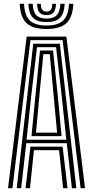

<svg xmlns="http://www.w3.org/2000/svg" viewBox="-20 -993 491 1013"><path d="M22.3 0 120.7 -800H330.3L428.7 0H405.4L310.4 -781.3H140.6L45.6 0ZM114.6 0 140.6 -219.1H310.4L336.4 0H312.8L291.9 -200.6H159.1L138.2 0ZM68.1 0 155.4 -762.4H295.6L382.9 0H359.3L332.3 -237.4H118.7L91.7 0ZM120.1 -255.9H329.9L305.6 -485.5L275.8 -743.8H175.2L144.6 -485.5ZM146 -274.7 166.7 -485.5 191 -726.2H260L285 -485.5L305 -274.7ZM169.9 -293.2H281.1L263.4 -485.5L242.5 -707.4H208.5L187.6 -485.5ZM225.5 -840Q153 -840 120.1 -870.9Q87.2 -901.8 83.9 -972.9H106.8Q109.6 -911.6 137.3 -885Q164.9 -858.4 225.5 -858.4Q285.9 -858.4 313.5 -885Q341.1 -911.6 344.2 -972.9H367.2Q363.2 -901.8 330.4 -870.9Q297.5 -840 225.5 -840ZM225.5 -876.6Q176.5 -876.6 154.3 -899Q132.1 -921.3 129.7 -972.9H152.4Q154.5 -931.3 171.4 -913.2Q188.4 -895 225.5 -895Q262.5 -895 279.4 -913.2Q296.4 -931.3 298.6 -972.9H321.3Q318.7 -921.3 296.5 -899Q274.2 -876.6 225.5 -876.6ZM225.5 -913.3Q200.2 -913.3 188.5 -927.1Q176.9 -940.9 175.3 -972.9H195.5Q195.6 -950.8 203.3 -941.2Q211.1 -931.6 225.5 -931.6Q240.2 -931.6 247.9 -941.2Q255.5 -950.8 255.5 -972.9H275.7Q274 -940.9 262.3 -927.1Q250.7 -913.3 225.5 -913.3Z"/></svg>

Font: Big Shoulders Inline Text Thin
Style: Regular
Weight: 100
Designer: Patric King
Foundry: XO Type Co
Version: Version 2.002